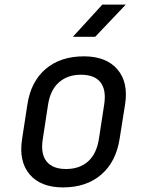

<svg xmlns="http://www.w3.org/2000/svg" viewBox="-20 -805 640 835"><path d="M254 10Q157 10 109 -46.5Q61 -103 76 -200L99 -350Q114 -450 178.5 -505Q243 -560 345 -560Q442 -560 490.5 -503.5Q539 -447 524 -351L500 -200Q484 -100 419.5 -45Q355 10 254 10ZM267 -70Q326 -70 363 -103Q400 -136 410 -200L433 -350Q443 -414 417 -447Q391 -480 332 -480Q274 -480 236.5 -447Q199 -414 189 -350L166 -200Q156 -136 182.5 -103Q209 -70 267 -70ZM297 -645 425 -785H527L394 -645Z"/></svg>

Font: JetBrains Mono NL
Style: Italic
Weight: 400
Italic angle: -9°
Monospace: yes
Designer: Philipp Nurullin, Konstantin Bulenkov
Foundry: JetBrains
Version: Version 2.305; ttfautohint (v1.8.4.7-5d5b)